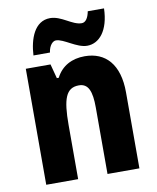

<svg xmlns="http://www.w3.org/2000/svg" viewBox="-85 -922 731 895"><g transform="rotate(-10 280.5 -474.5)"><path d="M107 -697H185C190 -732 208 -748 222 -748C259 -748 312 -698 362 -698C419 -698 466 -751 469 -856H392C386 -824 373 -806 355 -806C310 -806 267 -855 213 -855C139 -855 111 -774 107 -697ZM341 -652C281 -652 232 -627 205 -574H196L178 -642H61V-93H212V-349C212 -473 230 -523 291 -523C336 -523 351 -484 351 -408V-93H502V-453C502 -585 440 -652 341 -652Z"/></g></svg>

Font: Noto Sans Kannada UI Condensed ExtraBold
Style: Regular
Weight: 800
Width: 3
Designer: Jelle Bosma - Monotype Design Team
Foundry: Monotype Imaging Inc.
Version: Version 2.005